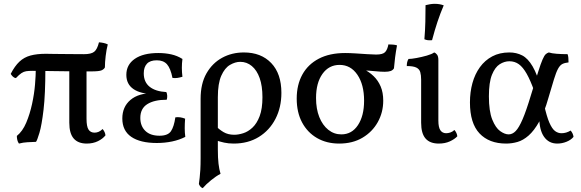

<svg xmlns="http://www.w3.org/2000/svg" viewBox="-20 -741 3036 1003"><path d="M63 -333Q54 -334 47 -341Q40 -348 36 -355Q57 -396 81.5 -419Q106 -442 139.5 -451Q173 -460 220 -460Q230 -460 247.5 -459.5Q265 -459 289.5 -459Q314 -459 346 -458.5Q378 -458 419 -458Q456 -458 472 -470.5Q488 -483 497 -520Q510 -519 521.5 -516.5Q533 -514 543 -509Q536 -482 532 -448.5Q528 -415 528 -389Q524 -380 511.5 -374Q499 -368 456 -368Q343 -368 266 -369.5Q189 -371 151 -371Q130 -371 117 -369Q104 -367 92 -359Q80 -351 63 -333ZM79 9Q73 1 70.5 -9.5Q68 -20 68 -31Q98 -55 117 -100Q136 -145 147.5 -198Q159 -251 163 -300Q167 -349 167 -382L217 -381Q217 -249 207.5 -168Q198 -87 186 -47Q174 -7 168 0Q145 1 123.5 2Q102 3 79 9ZM433 9Q388 9 365 -17.5Q342 -44 342 -100V-391H432V-121Q432 -80 442.5 -64Q453 -48 474 -48Q497 -48 516 -67Q529 -52 531 -34Q517 -16 491.5 -3.5Q466 9 433 9Z M799 6Q713 6 666 -26Q619 -58 619 -122Q619 -183 661.5 -219Q704 -255 782 -255V-250Q715 -250 677.5 -275.5Q640 -301 640 -350Q640 -403 684 -433.5Q728 -464 807 -464Q843 -464 874.5 -457Q906 -450 933 -433Q930 -410 930 -387Q930 -364 933 -340Q920 -336 907 -334Q894 -332 881 -334Q871 -384 852.5 -405Q834 -426 799 -426Q764 -426 747.5 -408Q731 -390 731 -358Q731 -312 762 -287.5Q793 -263 849 -260Q853 -252 853.5 -240.5Q854 -229 851 -220Q786 -220 749.5 -197Q713 -174 713 -125Q713 -83 739 -57.5Q765 -32 813 -32Q857 -32 873 -55.5Q889 -79 896 -128Q909 -130 922 -128Q935 -126 947 -121Q945 -95 945 -71.5Q945 -48 948 -26Q917 -10 879 -2Q841 6 799 6Z M1254 -467Q1344 -467 1397 -411.5Q1450 -356 1450 -256Q1450 -180 1419 -120Q1388 -60 1332 -25.5Q1276 9 1201 9Q1173 9 1151 4Q1129 -1 1104 -9V-86Q1124 -65 1147.5 -51Q1171 -37 1204 -37Q1225 -37 1250.5 -45Q1276 -53 1299 -74.5Q1322 -96 1336.5 -134.5Q1351 -173 1351 -233Q1351 -292 1336.5 -333Q1322 -374 1295.5 -396Q1269 -418 1235 -418Q1209 -418 1181.5 -402Q1154 -386 1136 -345.5Q1118 -305 1118 -233V40Q1118 84 1121.5 114Q1125 144 1132 167Q1109 179 1082.5 200.5Q1056 222 1039 242Q1031 239 1026 232.5Q1021 226 1019 220Q1021 205 1023 188Q1025 171 1026.5 146.5Q1028 122 1028 85V-225Q1028 -304 1058.5 -357.5Q1089 -411 1140 -439Q1191 -467 1254 -467Z M1752 9Q1686 9 1636 -20Q1586 -49 1558 -101.5Q1530 -154 1530 -226Q1530 -298 1559.5 -351.5Q1589 -405 1645.5 -434.5Q1702 -464 1783 -464Q1806 -464 1838 -462Q1870 -460 1899 -458Q1928 -456 1945 -456Q1980 -456 1992 -469Q2004 -482 2009 -509Q2020 -509 2032.5 -508Q2045 -507 2054 -504Q2048 -472 2044 -441Q2040 -410 2038 -384Q2032 -374 2020.5 -370Q2009 -366 1990 -366Q1969 -366 1939.5 -369Q1910 -372 1870 -374L1877 -381Q1908 -366 1931.5 -343.5Q1955 -321 1968.5 -289.5Q1982 -258 1982 -215Q1982 -154 1953.5 -103Q1925 -52 1873.5 -21.5Q1822 9 1752 9ZM1763 -39Q1818 -39 1850 -87.5Q1882 -136 1882 -215Q1882 -299 1847 -350.5Q1812 -402 1754 -402Q1698 -402 1664.5 -355Q1631 -308 1631 -229Q1631 -172 1648 -129.5Q1665 -87 1695 -63Q1725 -39 1763 -39Z M2272 9Q2226 9 2203 -17.5Q2180 -44 2180 -100V-325Q2180 -348 2175.5 -364Q2171 -380 2155 -388Q2139 -396 2105 -396Q2105 -407 2107 -416Q2109 -425 2114 -433Q2129 -433 2156 -438Q2183 -443 2209.5 -450.5Q2236 -458 2248 -467Q2257 -464 2263.5 -455Q2270 -446 2270 -427V-111Q2270 -76 2280.5 -60.5Q2291 -45 2311 -45Q2320 -45 2331.5 -48.5Q2343 -52 2354 -62Q2367 -47 2369 -29Q2355 -14 2330 -2.5Q2305 9 2272 9ZM2237 -531Q2224 -530 2215 -531Q2206 -532 2197 -536Q2201 -583 2202 -628Q2203 -673 2203 -714Q2215 -717 2227 -719Q2239 -721 2251 -721Q2277 -721 2298 -713Q2280 -671 2265.5 -627.5Q2251 -584 2237 -531Z M2624 9Q2535 9 2485 -44Q2435 -97 2435 -206Q2435 -260 2448 -307Q2461 -354 2487 -390Q2513 -426 2551.5 -446.5Q2590 -467 2641 -467Q2678 -467 2708 -451.5Q2738 -436 2762.5 -394Q2787 -352 2810 -271L2771 -265Q2751 -321 2731.5 -355.5Q2712 -390 2690.5 -405.5Q2669 -421 2641 -421Q2615 -421 2590.5 -405.5Q2566 -390 2550 -350.5Q2534 -311 2534 -238Q2534 -160 2551.5 -116.5Q2569 -73 2593 -56Q2617 -39 2637 -39Q2657 -39 2674 -56.5Q2691 -74 2710 -118Q2729 -162 2753 -242Q2777 -320 2791 -364.5Q2805 -409 2814 -429.5Q2823 -450 2830 -457Q2837 -464 2847 -467Q2862 -462 2888.5 -460Q2915 -458 2945 -458Q2948 -450 2949 -439.5Q2950 -429 2950 -415Q2930 -413 2917.5 -406.5Q2905 -400 2895 -381.5Q2885 -363 2874 -327Q2863 -291 2845 -230Q2823 -152 2796.5 -105Q2770 -58 2741.5 -33Q2713 -8 2683.5 0.5Q2654 9 2624 9ZM2891 9Q2847 9 2822 -26.5Q2797 -62 2797 -130L2822 -195Q2836 -132 2850 -100Q2864 -68 2879.5 -56.5Q2895 -45 2913 -45Q2938 -45 2961 -59Q2974 -44 2976 -26Q2963 -10 2939.5 -0.5Q2916 9 2891 9Z"/></svg>

Font: Vollkorn
Style: Regular
Weight: 400
Designer: Friedrich Althausen
Foundry: Friedrich Althausen
Version: Version 4.104